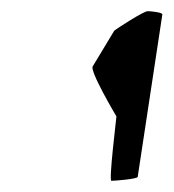

<svg xmlns="http://www.w3.org/2000/svg" viewBox="-20 -782 310 343"><path d="M146 -664C138 -658 188 -574 188 -574C188 -571 174 -459 179 -459C184 -459 225 -462 226 -466L270 -756C271 -760 249 -762 244 -762C238 -763 187 -730 184 -727Z"/></svg>

Font: Ampere
Style: ExtIta
Weight: 400
Version: Version 1